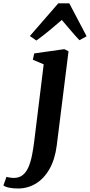

<svg xmlns="http://www.w3.org/2000/svg" viewBox="-141 -848 528 1125"><path d="M191.5 4.5Q181 86 149 142.2Q117 198.5 69.2 227.5Q21.5 256.5 -36 256.5Q-63 256.5 -86.8 251.8Q-110.5 247 -121 238.5L-103 188Q-96 190.5 -83 192.5Q-70 194.5 -59.5 194.5Q-29 194.5 -8.2 178Q12.5 161.5 25.5 131.8Q38.5 102 46.5 62.2Q54.5 22.5 60 -24L115 -471L51.5 -498L59.5 -535L236 -560L260.5 -547.5ZM72 -610.5 34 -637 200.5 -828.5H265L366.5 -635.5L324.5 -612.5Q298.5 -639.5 273 -670.2Q247.5 -701 221 -731Q186 -700.5 148.5 -669.5Q111 -638.5 72 -610.5Z"/></svg>

Font: Merriweather 36pt
Style: Bold Italic
Weight: 700
Italic angle: -7.8°
Version: Version 2.101